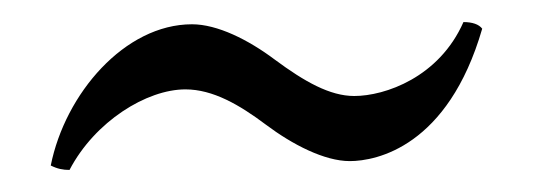

<svg xmlns="http://www.w3.org/2000/svg" viewBox="-20 -359 489 174"><path d="M26 -209C32 -206 37 -205 43 -205C66 -249 113 -278 148 -278C173 -278 197 -264 221 -246C245 -228 274 -213 297 -213C321 -213 386 -226 417 -333C414 -337 408 -339 400 -339C378 -289 329 -272 301 -272C279 -272 256 -285 229 -305C205 -323 177 -337 154 -337C93 -337 39 -274 26 -209Z"/></svg>

Font: Libertinus Serif Display
Style: Regular
Weight: 400
Designer: Philipp H. Poll, Khaled Hosny
Foundry: Caleb Maclennan
Version: Version 7.050;RELEASE